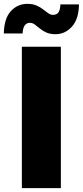

<svg xmlns="http://www.w3.org/2000/svg" viewBox="-70 -968 427 988"><path d="M243.2 -727.5V0H42.5V-727.5ZM215.3 -792Q187.5 -792 168.2 -800.8Q148.9 -809.6 135 -821.3Q121.1 -833 109.1 -841.8Q97.2 -850.6 83.5 -850.6Q66.4 -850.6 56.9 -836.7Q47.4 -822.8 46.4 -795.9H-50.3Q-48.8 -873 -14.2 -910.6Q20.5 -948.2 70.8 -948.2Q98.1 -948.2 117.7 -939.7Q137.2 -931.2 151.6 -919.9Q166 -908.7 178 -900.1Q189.9 -891.6 202.6 -891.6Q223.1 -891.6 231.7 -905.8Q240.2 -919.9 240.7 -945.3H336.4Q335.4 -870.1 300.3 -831.1Q265.1 -792 215.3 -792Z"/></svg>

Font: Inter 24pt Black
Style: Regular
Weight: 900
Designer: Rasmus Andersson
Foundry: rsms
Version: Version 4.001;git-66647c0bb